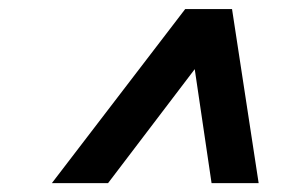

<svg xmlns="http://www.w3.org/2000/svg" viewBox="-20 -727 640 422"><path d="M445 -324.5 408 -575 217.5 -324.5H94L387 -707H490L548.5 -324.5Z"/></svg>

Font: Newsreader 6pt
Style: Bold Italic
Weight: 700
Italic angle: -17°
Designer: Hugues Gentile
Foundry: Production Type
Version: Version 1.003; ttfautohint (v1.8.3)